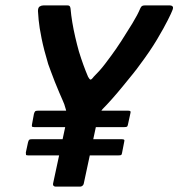

<svg xmlns="http://www.w3.org/2000/svg" viewBox="-20 -693 663 713"><path d="M361 -288Q354 -280 348 -265.5Q342 -251 340 -240L291 -11Q290 -6 286 -3Q282 0 278 0H186Q182 0 179 -3Q176 -6 177 -11L226 -239Q231 -262 225 -285Q219 -308 212 -322Q208 -331 200 -349.5Q192 -368 183.5 -389.5Q175 -411 168.5 -429Q162 -447 159 -455Q143 -508 134.5 -550Q126 -592 123.5 -619Q121 -646 121 -652Q121 -665 127.5 -669Q134 -673 142 -673H230Q236 -673 238.5 -670.5Q241 -668 242 -661Q244 -637 248.5 -610Q253 -583 259.5 -555Q266 -527 273 -502Q281 -476 289.5 -452.5Q298 -429 307 -408Q312 -399 315.5 -397.5Q319 -396 328 -408Q338 -418 348.5 -429.5Q359 -441 370 -455.5Q381 -470 392 -485Q410 -509 431 -541.5Q452 -574 471.5 -606Q491 -638 501 -662Q504 -669 508 -671Q512 -673 519 -673H611Q617 -673 621 -669Q625 -665 619 -652Q617 -646 603 -618Q589 -590 563.5 -547Q538 -504 499 -452Q490 -439 473 -418Q456 -397 436 -372.5Q416 -348 396 -325.5Q376 -303 361 -288ZM107 -221Q99 -221 98.5 -224Q98 -227 99 -232L106 -270Q108 -277 110.5 -279.5Q113 -282 121 -282H456Q462 -282 464 -280Q466 -278 464 -271L455 -230Q454 -225 452 -223Q450 -221 442 -221ZM84 -116Q77 -116 76.5 -118.5Q76 -121 76 -127L84 -164Q86 -172 88.5 -174Q91 -176 98 -176H433Q439 -176 441 -174Q443 -172 441 -165L433 -124Q432 -119 430 -117.5Q428 -116 420 -116Z"/></svg>

Font: Glory Thin SemiBold
Style: Italic
Weight: 600
Italic angle: -12°
Version: Version 1.011